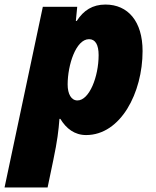

<svg xmlns="http://www.w3.org/2000/svg" viewBox="-60 -583 687 843"><path d="M-40 240H149L174 120C192 34 197 -9 201 -61H205C231 -18 268 10 318 10C470 10 566 -176 566 -359C566 -489 502 -563 403 -563C347 -563 307 -538 277 -491H273L279 -553H128ZM280 -142C253 -142 237 -170 237 -212C237 -297 273 -411 331 -411C359 -411 373 -386 373 -341C373 -246 332 -142 280 -142Z"/></svg>

Font: Noto Sans Black
Style: Italic
Weight: 900
Italic angle: -12°
Designer: Monotype Design Team
Foundry: Monotype Imaging Inc.
Version: Version 2.013